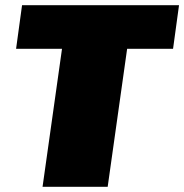

<svg xmlns="http://www.w3.org/2000/svg" viewBox="-20 -720 710 740"><path d="M670 -700 647 -532H470L395 0H144L219 -532H42L65 -700Z"/></svg>

Font: Pathway Extreme 8pt Thin 12pt Black
Style: Italic
Weight: 900
Italic angle: -8°
Version: Version 1.001;gftools[0.9.26]